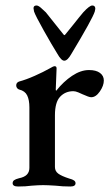

<svg xmlns="http://www.w3.org/2000/svg" viewBox="-20 -676 402 699"><path d="M26 -9Q26 -16 31.5 -20Q37 -24 49 -27Q69 -31 78 -40.5Q87 -50 87 -65V-285Q87 -312 79 -328.5Q71 -345 50 -350Q46 -351 42.5 -355Q39 -359 39 -365Q39 -375 49 -379Q75 -386 106.5 -400Q138 -414 161 -427Q174 -435 179 -435Q186 -435 186 -427L183 -350Q183 -346 185 -346Q211 -379 242.5 -400Q274 -421 304 -421Q330 -421 344 -410.5Q358 -400 358 -383Q358 -364 343.5 -343Q329 -322 312 -322Q304 -322 280 -333Q276 -335 265.5 -339.5Q255 -344 247 -344Q218 -344 199 -324Q180 -304 180 -256V-68Q180 -53 192 -44Q204 -35 232 -26Q244 -23 249.5 -19Q255 -15 255 -9Q255 3 236 3Q207 3 183 0Q153 -2 137 -2Q121 -2 95 0Q74 3 46 3Q26 3 26 -9ZM189 -480Q169 -512 139 -565.5Q109 -619 104 -634L102 -646Q102 -656 113 -656Q119 -656 128.5 -648Q138 -640 147 -631L210 -552Q213 -548 214.5 -548Q216 -548 219 -552L249 -589Q258 -600 266.5 -611Q275 -622 283 -631Q306 -656 316 -656Q327 -656 327 -644Q327 -642 325 -634Q317 -608 240 -480Q226 -455 214 -455Q203 -455 189 -480Z"/></svg>

Font: EB Garamond Medium
Style: Regular
Weight: 500
Designer: Georg Duffner and Octavio Pardo
Foundry: Georg Duffner
Version: Version 1.000